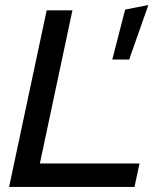

<svg xmlns="http://www.w3.org/2000/svg" viewBox="-20 -741 642 761"><path d="M16 0 165 -700H267L138 -93H533L513 0ZM425 -505 476 -703 568 -721 492 -505Z"/></svg>

Font: Red Hat Display SemiBold
Style: Italic
Weight: 600
Italic angle: -12°
Designer: Pentagram, MCKL
Foundry: Pentagram, MCKL
Version: Version 1.023